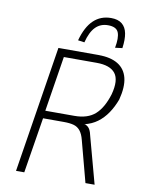

<svg xmlns="http://www.w3.org/2000/svg" viewBox="-98 -986 801 1054"><g transform="rotate(10 302.5 -458.5)"><path d="M66 0 178 -705H400Q469 -705 510 -680Q551 -655 563 -606Q575 -557 556 -484Q540 -441 517 -407Q494 -373 463 -350Q432 -327 390 -317H396L400 -315Q413 -309 421 -296Q429 -283 436 -251L504 0H453L392 -230Q384 -262 369.5 -280Q355 -298 333 -304Q311 -310 277 -310H162L112 0ZM167 -353H329Q403 -353 444.5 -390Q486 -427 510 -505Q532 -587 503 -624Q474 -661 399 -661H216ZM313 -760 277 -765Q298 -842 337.5 -879.5Q377 -917 435 -917Q474 -917 496 -899Q518 -881 524.5 -847.5Q531 -814 524 -765L484 -760Q495 -817 483.5 -846Q472 -875 425 -875Q383 -875 355.5 -847Q328 -819 313 -760Z"/></g></svg>

Font: Nunito Sans 7pt Condensed ExtraLight
Style: Italic
Weight: 250
Width: 3
Italic angle: -9°
Designer: Vernon Adams
Foundry: Vernon Adams
Version: Version 3.101;gftools[0.9.27]